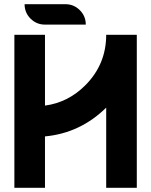

<svg xmlns="http://www.w3.org/2000/svg" viewBox="-20 -899 724 919"><path d="M634.8 -732.4V0H488.3V-383.8Q363.8 -261.7 195.3 -246.1V0H48.8V-732.4H195.3V-393.6Q305.7 -408.2 388.2 -490.7Q488.3 -590.8 488.3 -732.4ZM195.3 -781.2Q154.8 -781.2 126.2 -809.8Q97.7 -838.4 97.7 -878.9H293Q333.5 -878.9 362.1 -850.3Q390.6 -821.8 390.6 -781.2Z"/></svg>

Font: Audex
Style: Regular
Weight: 400
Designer: GGBotNet
Foundry: GGBotNet
Version: 1.00